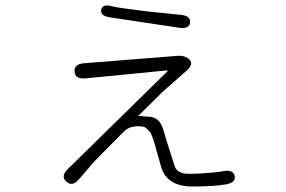

<svg xmlns="http://www.w3.org/2000/svg" viewBox="-20 -639 1040 698"><path d="M266 14Q242 41 221 21Q200 2 226 -24L588 -379Q592 -383 587 -383L289 -354Q253 -351 251 -379Q249 -406 285 -409L625 -436Q653 -438 669 -422Q685 -405 657 -381L588 -320Q575 -309 563 -297L485 -220Q481 -216 486 -217Q492 -218 498 -216.5Q504 -215 520 -215Q562 -214 575 -163Q580 -146 585 -129L604 -69Q609 -52 615 -35Q624 -7 668 -7Q685 -7 702 -8L747 -11Q765 -13 781 -15L793 -17Q827 -23 833 0Q839 24 803 31Q758 39 680 39Q587 39 566 -32L543 -113Q538 -130 532 -146Q529 -155 524 -160.5Q519 -166 512 -173Q505 -180 482 -180Q451 -180 433 -163Q420 -151 408 -138L347 -77Q335 -65 323 -52ZM671 -557Q668 -533 632 -538L379 -576Q343 -582 348 -604Q353 -626 388 -616Q406 -611 503 -599Q521 -597 539 -595L638 -585Q674 -581 671 -557Z"/></svg>

Font: Resource Han Rounded JP Light
Style: Regular
Weight: 300
Designer: Cyano Hao (round all glyphs); Ryoko NISHIZUKA 西塚涼子 (kana, bopomofo & ideographs); Paul D. Hunt (Latin, Greek & Cyrillic)
Foundry: Cyano Hao
Version: 0.990